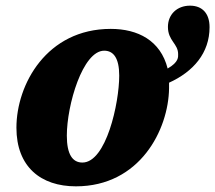

<svg xmlns="http://www.w3.org/2000/svg" viewBox="-20 -648 760 678"><path d="M248 10C474 10 575 -190 577 -336C577 -341 577 -348 577 -356C663 -395 720 -461 720 -552C720 -601 694 -628 651 -628C605 -628 573 -597 573 -553C573 -504 609 -494 609 -457C609 -447 612 -429 572 -406C547 -505 467 -546 371 -546C145 -546 38 -350 38 -197C38 -59 124 10 248 10ZM271 -74C236 -74 216 -103 216 -169C216 -277 272 -469 348 -469C380 -469 401 -444 401 -381C401 -284 355 -74 271 -74Z"/></svg>

Font: Noto Serif SemiCondensed Black
Style: Italic
Weight: 900
Width: 4
Italic angle: -12°
Designer: Monotype Design Team
Foundry: Monotype Imaging Inc.
Version: Version 2.014